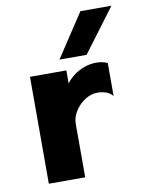

<svg xmlns="http://www.w3.org/2000/svg" viewBox="-78 -724 592 780"><g transform="rotate(-10 218.0 -334.0)"><path d="M60 0V-441H210V-387Q222 -404 241 -418.5Q260 -433 284.5 -442Q309 -451 336 -451Q346 -451 359 -448.5Q372 -446 381 -441V-305Q370 -319 353 -324.5Q336 -330 319 -330Q291 -330 266 -313.5Q241 -297 225.5 -272Q210 -247 210 -220V0ZM190 -489 308 -668H436L302 -489Z"/></g></svg>

Font: Teachers
Style: Bold
Weight: 700
Designer: Alfredo Marco Pradil, Chank Diesel
Version: Version 1.001